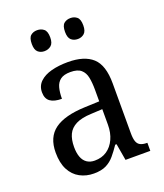

<svg xmlns="http://www.w3.org/2000/svg" viewBox="-139 -836 801 939"><g transform="rotate(-20 261.5 -367.0)"><path d="M188 10Q148 10 115.5 -7.5Q83 -25 64.5 -60.5Q46 -96 46 -150Q46 -230 98 -268Q150 -306 256 -310L332 -313V-373Q332 -410 326.5 -437.5Q321 -465 303 -480.5Q285 -496 248 -496Q214 -496 196 -482.5Q178 -469 171.5 -444.5Q165 -420 165 -387Q125 -387 104.5 -402Q84 -417 84 -450Q84 -483 106.5 -504.5Q129 -526 167 -536Q205 -546 253 -546Q338 -546 381 -507Q424 -468 424 -373V-114Q424 -86 429.5 -70.5Q435 -55 448 -48.5Q461 -42 481 -42H484V0H355L340 -87H333Q314 -59 295.5 -37Q277 -15 252 -2.5Q227 10 188 10ZM213 -48Q250 -48 276.5 -66Q303 -84 318 -116.5Q333 -149 333 -191V-272L275 -269Q224 -267 194.5 -252Q165 -237 152.5 -210.5Q140 -184 140 -145Q140 -114 148 -92.5Q156 -71 172.5 -59.5Q189 -48 213 -48ZM339 -635Q318 -635 304.5 -647Q291 -659 291 -689Q291 -721 304.5 -732.5Q318 -744 339 -744Q358 -744 372 -732.5Q386 -721 386 -689Q386 -659 372 -647Q358 -635 339 -635ZM165 -635Q145 -635 131.5 -647Q118 -659 118 -689Q118 -721 131.5 -732.5Q145 -744 165 -744Q185 -744 199.5 -732.5Q214 -721 214 -689Q214 -659 199.5 -647Q185 -635 165 -635Z"/></g></svg>

Font: Noto Serif Khmer SemiCondensed
Style: Regular
Weight: 400
Width: 4
Designer: Danh Hong and the Monotype Design Team
Foundry: Monotype Imaging Inc.
Version: Version 2.004